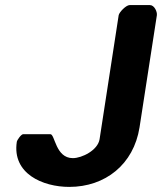

<svg xmlns="http://www.w3.org/2000/svg" viewBox="-20 -727 636 754"><path d="M46 -170C27 -45 148 7 252 7C393 7 505 -81 528 -227L596 -667C598 -681 586 -707 569 -707H489C475 -707 448 -679 446 -667L371 -180C364 -137 302 -106 266 -106C198 -106 196 -200 178 -200H71C63 -200 47 -177 46 -170Z"/></svg>

Font: Asimov Print
Style: CIt
Weight: 500
Designer: Google
Version: Version 2.000980: 2014